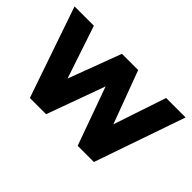

<svg xmlns="http://www.w3.org/2000/svg" viewBox="-88 -817 1088 1088"><g transform="rotate(45 456.0 -273.0)"><path d="M11 -546H166L272 -229L391 -546H521L639 -229L745 -546H901L712 0H582L456 -350L329 0H199Z"/></g></svg>

Font: Evergrow Sans 
Style: ExtraBold
Weight: 800
Foundry: 10Web
Version: Version 1.000